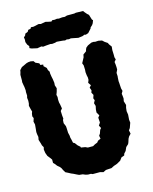

<svg xmlns="http://www.w3.org/2000/svg" viewBox="-129 -949 842 1057"><g transform="rotate(-15 291.5 -420.5)"><path d="M327 23 309 18H297H267L258 14H242L228 11L214 5L194 3L183 -2L165 -11L153 -16L140 -23L124 -31L115 -46L110 -57L102 -67L90 -77L79 -91L72 -98V-117L65 -127L52 -143L45 -162L42 -182L45 -195L38 -207L35 -219L28 -241L31 -257L28 -274L27 -286L29 -305L31 -328L27 -345L33 -364L28 -375L30 -390L34 -401L30 -415L25 -436L28 -448L29 -464L27 -481L30 -493L29 -513L30 -523L28 -543L26 -553L23 -571L24 -580V-613L28 -627L30 -638L43 -652L52 -656L73 -666L84 -669L97 -670L113 -667L121 -656L141 -647L144 -637L160 -635L159 -626L174 -612L177 -599L184 -588V-577L187 -558L190 -544L193 -522L192 -508L198 -490L193 -471L187 -455L190 -442L189 -427L190 -411L193 -399L197 -375L187 -363L188 -338L190 -319L186 -312L185 -294L193 -275L194 -264L195 -237L199 -220L200 -207L203 -196L207 -177L216 -172L228 -156L241 -145L242 -140L266 -136L279 -130H309L321 -137L336 -143L343 -152L359 -159L356 -177L363 -187L370 -207L377 -215L369 -231L379 -246L377 -274L386 -285L375 -304L376 -321L380 -340L375 -357L383 -372L378 -384L384 -402L376 -417L380 -429L374 -446L384 -457L373 -474L379 -489V-502L376 -516L374 -534L375 -548L374 -573L369 -586L376 -599L385 -616L388 -631L407 -645L408 -651L413 -663L425 -673L447 -683L459 -684L469 -682L487 -683L507 -679L519 -668L534 -658L539 -648L550 -633L548 -613L549 -587V-572L553 -559L543 -547L545 -532L546 -517V-503L538 -486L539 -467L538 -458L537 -439L538 -429L539 -412L540 -397L544 -382L536 -368L538 -352L539 -340L536 -325L543 -302L539 -287L537 -268L540 -248L539 -233L538 -219L540 -202L536 -191L530 -174L522 -163L526 -143L514 -130L508 -119L502 -100L498 -91L484 -78L475 -58L464 -46L461 -36L444 -30L432 -14L411 -2L397 3L393 4L375 13L356 14L343 15ZM152 -730 121 -737 110 -742 112 -753 103 -764 97 -780 98 -794 96 -807 105 -815 109 -825 124 -831 130 -841 143 -843 148 -851 161 -850 172 -852 193 -857 205 -854 232 -859 249 -855 265 -852 271 -858 285 -857 298 -859 309 -857 328 -859 343 -858 356 -862H364H398L407 -864L448 -863L453 -856L465 -842L474 -834L483 -805L488 -800L482 -784L476 -775L465 -765L463 -759L444 -738L429 -733L422 -735L409 -730L385 -727L355 -733L344 -735L333 -733L320 -735L311 -732L300 -734L277 -736L264 -737L254 -734L236 -732L228 -734L202 -732L185 -730L176 -734Z"/></g></svg>

Font: Winky Rough
Style: Bold
Weight: 700
Designer: Simon Atzbach
Foundry: typofactur
Version: Version 1.206; ttfautohint (v1.8.4.7-5d5b)